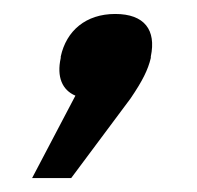

<svg xmlns="http://www.w3.org/2000/svg" viewBox="-20 -134 282 275"><path d="M67 -53V-51C61 -24 69 -5 88 3L26 121H82L167 7C184 -18 192 -34 196 -51V-53C204 -91 187 -114 145 -114C103 -114 75 -90 67 -53Z"/></svg>

Font: LT Wave Text Medium Italic
Style: Regular
Weight: 500
Designer: Daniel Lyons
Version: Version 2.5 (Glyphs App)